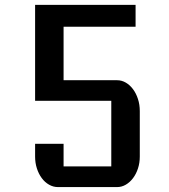

<svg xmlns="http://www.w3.org/2000/svg" viewBox="-20 -760 687 780"><path d="M122.6 -175.8H238.3V-84H432.1V-350.6H122.6V-740.2H530.8V-651.4H238.3V-434.1H455.6Q474.6 -434.1 491.2 -424.3Q507.8 -414.6 520.5 -397.5Q533.2 -380.4 540.5 -357.7Q547.9 -335 547.9 -308.6V-124Q547.9 -98.1 540.5 -75.7Q533.2 -53.2 520.5 -36.4Q507.8 -19.5 491.2 -9.8Q474.6 0 455.6 0H215.3Q196.3 0 179.2 -9.8Q162.1 -19.5 149.7 -36.4Q137.2 -53.2 129.9 -75.7Q122.6 -98.1 122.6 -124Z"/></svg>

Font: Atomic Age
Style: Regular
Weight: 400
Designer: James Grieshaber
Foundry: James Grieshaber
Version: Version 1.008; ttfautohint (v1.4.1) -l 6 -r 46 -G 0 -x 0 -H 